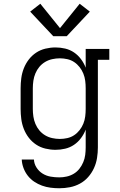

<svg xmlns="http://www.w3.org/2000/svg" viewBox="-20 -791 640 1024"><path d="M296 213Q273 213 249.5 210Q226 207 204 199Q182 191 162.5 178Q143 165 128.5 146.5Q114 128 105.5 105.5Q97 83 96 60H161Q162 83 175 103Q188 123 207.5 135Q227 147 250 151Q273 155 296 155Q316 155 336 150.5Q356 146 373.5 135.5Q391 125 403.5 109Q416 93 424 74Q432 55 434.5 35Q437 15 437 -5V-100Q428 -76 412 -54.5Q396 -33 374.5 -18.5Q353 -4 327.5 2Q302 8 276 8Q249 8 222 1.5Q195 -5 172.5 -20Q150 -35 133.5 -56.5Q117 -78 107 -103.5Q97 -129 93.5 -156Q90 -183 90 -210V-320Q90 -347 93.5 -374Q97 -401 107 -426.5Q117 -452 133.5 -473.5Q150 -495 172.5 -510Q195 -525 222 -531.5Q249 -538 276 -538Q302 -538 327.5 -532Q353 -526 374.5 -511.5Q396 -497 412 -475.5Q428 -454 437 -430V-530H563V-472H502V-5Q502 23 497.5 51.5Q493 80 481 106Q469 132 450 153.5Q431 175 406 188.5Q381 202 353 207.5Q325 213 296 213ZM299 -50Q319 -50 339 -54.5Q359 -59 375.5 -70Q392 -81 404.5 -97Q417 -113 424.5 -131.5Q432 -150 434.5 -170Q437 -190 437 -210V-320Q437 -340 434.5 -360Q432 -380 424.5 -398.5Q417 -417 404.5 -433Q392 -449 375.5 -460Q359 -471 339 -475.5Q319 -480 299 -480Q279 -480 258.5 -475.5Q238 -471 220.5 -460.5Q203 -450 190 -434.5Q177 -419 169 -400Q161 -381 158 -360.5Q155 -340 155 -320V-210Q155 -190 158 -169.5Q161 -149 169 -130Q177 -111 190 -95.5Q203 -80 220.5 -69.5Q238 -59 258.5 -54.5Q279 -50 299 -50ZM264 -598 141 -729 195 -771 300 -641 405 -771 459 -729 336 -598Z"/></svg>

Font: Iosevka Curly Slab LtEx
Style: Regular
Weight: 300
Width: 7
Monospace: yes
Designer: Belleve Invis
Foundry: Belleve Invis
Version: Version 11.1.0; ttfautohint (v1.8.3)